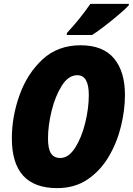

<svg xmlns="http://www.w3.org/2000/svg" viewBox="-20 -958 683 988"><path d="M454 -778Q477 -792 516 -822Q555 -852 591.5 -883Q628 -914 643 -931V-938H445Q392 -861 325 -789L323 -778ZM623 -469Q623 -590 566.5 -657.5Q510 -725 395 -725Q277 -725 198.5 -652Q120 -579 80.5 -468.5Q41 -358 41 -246Q41 10 274 10Q365 10 431 -35Q497 -80 539.5 -152Q582 -224 602.5 -308Q623 -392 623 -469ZM227 -246Q227 -311 245.5 -387Q264 -463 298 -517Q332 -571 378 -571Q437 -571 437 -469Q437 -401 418.5 -325.5Q400 -250 366.5 -197.5Q333 -145 290 -145Q258 -145 242.5 -168.5Q227 -192 227 -246Z"/></svg>

Font: Noto Sans Display SemiCondensed Black
Style: Italic
Weight: 900
Width: 4
Designer: Monotype Design team
Foundry: Monotype Imaging Inc.
Version: 1.000